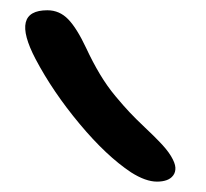

<svg xmlns="http://www.w3.org/2000/svg" viewBox="-20 -829 400 372"><path d="M284.2 -477.1Q262.2 -477.1 233.9 -495.1Q186 -526.9 134.3 -588.9Q82.5 -650.9 48.8 -714.8Q-0.5 -809.1 71.8 -809.1Q95.2 -809.1 112.1 -791.7Q128.9 -774.4 147 -735.8Q159.7 -708.5 173.6 -685.3Q187.5 -662.1 203.6 -642.8Q219.7 -623.5 231 -611.6Q242.2 -599.6 261 -581.8Q279.8 -564 287.1 -556.2Q303.2 -540 311.3 -526.6Q319.3 -513.2 319.8 -504.4Q320.3 -495.6 315.7 -489.3Q311 -482.9 303 -480Q294.9 -477.1 284.2 -477.1Z"/></svg>

Font: Shantell Sans Irregular
Style: Regular
Weight: 300
Designer: Stephen Nixon, Anya Danilova, Shantell Martin
Foundry: Arrow Type
Version: Version 1.006;[9816181b4]